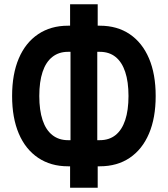

<svg xmlns="http://www.w3.org/2000/svg" viewBox="-20 -852 790 904"><path d="M310 32V-69H300Q219 -69 159.5 -109Q100 -149 68.5 -223Q37 -297 37 -400Q37 -503 68.5 -577Q100 -651 159.5 -691Q219 -731 300 -731H310V-832H440V-731H450Q532 -731 591 -691Q650 -651 681.5 -577Q713 -503 713 -400Q713 -297 681.5 -223Q650 -149 591 -109Q532 -69 450 -69H440V32ZM300 -192H312V-608H300Q257 -608 226.5 -584Q196 -560 180.5 -513.5Q165 -467 165 -400Q165 -333 180.5 -286.5Q196 -240 226.5 -216Q257 -192 300 -192ZM438 -192H450Q494 -192 524 -216Q554 -240 569.5 -286.5Q585 -333 585 -400Q585 -467 569.5 -513.5Q554 -560 524 -584Q494 -608 450 -608H438Z"/></svg>

Font: Martian Mono SemiExpanded Medium
Style: Regular
Weight: 500
Width: 6
Designer: Roman Shamin
Foundry: Evil Martians
Version: Version 1.000